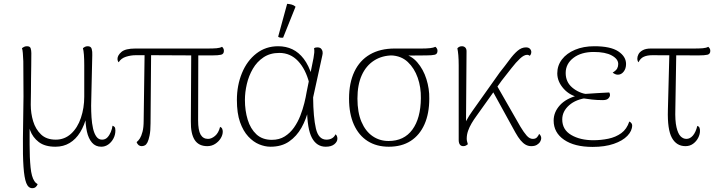

<svg xmlns="http://www.w3.org/2000/svg" viewBox="-20 -756 3762 1005"><path d="M149 229Q128 229 117.5 202Q107 175 103 117Q99 59 100 -32Q101 -123 103 -251L102 -435Q101 -461 99.5 -478.5Q98 -496 95 -504Q99 -507 105.5 -510.5Q112 -514 121 -514Q137 -514 140.5 -503Q144 -492 144 -478Q144 -446 143.5 -412Q143 -378 142.5 -343.5Q142 -309 142 -275Q142 -241 141 -208Q141 -163 153.5 -121.5Q166 -80 194.5 -52.5Q223 -25 272 -25Q318 -25 352 -56Q386 -87 403.5 -139Q421 -191 421 -250Q421 -348 421 -414Q421 -480 414 -504Q418 -507 424 -510.5Q430 -514 439 -514Q456 -514 460 -500Q464 -486 463 -467L457 -203Q457 -173 459 -141.5Q461 -110 467 -83.5Q473 -57 484.5 -41Q496 -25 514 -25Q531 -25 542 -36.5Q553 -48 560 -65Q567 -82 569 -98Q575 -96 579.5 -91.5Q584 -87 584 -73Q584 -50 573.5 -30.5Q563 -11 546.5 0.5Q530 12 510 12Q480 12 461.5 -9.5Q443 -31 435 -67Q427 -103 427 -149H434Q422 -100 399.5 -63.5Q377 -27 344.5 -7.5Q312 12 270 12Q215 12 183 -12.5Q151 -37 137.5 -74.5Q124 -112 123 -150H135Q135 -68 135 1Q135 70 140 120Q145 170 160 192Q164 198 168.5 202Q173 206 177 208Q175 215 168 222Q161 229 149 229Z M1065 9Q1020 9 999 -23.5Q978 -56 979 -121L981 -488H1018L1017 -126Q1017 -74 1030 -51.5Q1043 -29 1069 -29Q1087 -29 1105.5 -44.5Q1124 -60 1132 -92Q1140 -89 1143 -82Q1146 -75 1146 -67Q1146 -50 1135.5 -32.5Q1125 -15 1106.5 -3Q1088 9 1065 9ZM722 9Q703 9 695 -12Q705 -20 712.5 -32Q720 -44 726 -66.5Q732 -89 732 -125L737 -484L771 -483L768 -110Q768 -71 763 -47Q758 -23 752 -11Q746 1 738 5Q730 9 722 9ZM601 -430Q595 -437 595 -448Q595 -466 615.5 -484Q636 -502 689 -502H1070Q1095 -502 1113.5 -503.5Q1132 -505 1142 -511Q1145 -509 1148.5 -503.5Q1152 -498 1152 -490Q1152 -473 1137 -469.5Q1122 -466 1092 -466Q1041 -466 990 -466Q939 -466 888.5 -466.5Q838 -467 788.5 -467Q739 -467 690 -467Q665 -467 639.5 -459Q614 -451 601 -430Z M1396 12Q1367 12 1336.5 -0.5Q1306 -13 1279.5 -41.5Q1253 -70 1236.5 -116.5Q1220 -163 1220 -233Q1220 -309 1246.5 -373.5Q1273 -438 1322 -476Q1371 -514 1436 -514Q1477 -514 1510.5 -498Q1544 -482 1570 -448Q1596 -414 1613 -359L1599 -320Q1580 -394 1540 -436.5Q1500 -479 1442 -479Q1394 -479 1359.5 -456Q1325 -433 1303.5 -396Q1282 -359 1272 -316Q1262 -273 1262 -233Q1262 -177 1276.5 -129.5Q1291 -82 1322 -53Q1353 -24 1403 -24Q1442 -24 1470.5 -42Q1499 -60 1519 -88.5Q1539 -117 1552 -150.5Q1565 -184 1573 -216.5Q1581 -249 1585 -274L1621 -452Q1624 -470 1625 -480.5Q1626 -491 1624 -504Q1627 -506 1631.5 -507Q1636 -508 1641 -508Q1654 -508 1660.5 -501.5Q1667 -495 1668.5 -485.5Q1670 -476 1667 -465L1619 -246Q1620 -142 1633.5 -83.5Q1647 -25 1689 -25Q1705 -25 1717.5 -32Q1730 -39 1736 -53Q1746 -46 1746 -30Q1746 -14 1730 -1Q1714 12 1685 12Q1638 12 1613 -34Q1588 -80 1587 -188L1594 -181Q1583 -132 1558 -87.5Q1533 -43 1493.5 -15.5Q1454 12 1396 12ZM1462 -559Q1457 -558 1448 -559Q1439 -560 1436 -564L1483 -736Q1496 -735 1507 -732Q1518 -729 1527 -721Z M2015 12Q1951 12 1904.5 -17.5Q1858 -47 1832.5 -103.5Q1807 -160 1807 -240Q1807 -322 1835 -381Q1863 -440 1916.5 -471Q1970 -502 2046 -502H2188Q2213 -502 2231 -504Q2249 -506 2259 -511Q2262 -509 2266 -503.5Q2270 -498 2270 -490Q2270 -473 2255.5 -469.5Q2241 -466 2212 -466L2094 -465L2036 -466Q1980 -466 1938 -439Q1896 -412 1873.5 -362Q1851 -312 1851 -240Q1851 -168 1872 -118.5Q1893 -69 1930 -43.5Q1967 -18 2014 -18Q2095 -18 2138.5 -77.5Q2182 -137 2183 -242Q2184 -299 2166.5 -349Q2149 -399 2114.5 -431.5Q2080 -464 2027 -466L2085 -475Q2132 -467 2164 -430Q2196 -393 2212 -342Q2228 -291 2227 -240Q2227 -162 2202 -105.5Q2177 -49 2130 -18.5Q2083 12 2015 12Z M2405 9Q2393 9 2387 0.5Q2381 -8 2381 -23V-413Q2381 -445 2379 -467.5Q2377 -490 2374 -503Q2378 -508 2384 -511Q2390 -514 2398 -514Q2409 -514 2416 -506.5Q2423 -499 2422 -483L2419 -81L2406 -75Q2407 -99 2421.5 -125.5Q2436 -152 2452 -174L2596 -377Q2624 -412 2646 -442Q2668 -472 2689 -490Q2710 -508 2733 -508Q2747 -508 2754 -500.5Q2761 -493 2761 -484Q2761 -477 2758.5 -472Q2756 -467 2753 -464Q2750 -466 2747 -467.5Q2744 -469 2739 -469Q2723 -469 2702 -449.5Q2681 -430 2657 -399Q2633 -368 2606 -334L2474 -149Q2460 -130 2448.5 -110.5Q2437 -91 2430 -71Q2423 -51 2423 -30Q2423 -22 2425 -15Q2427 -8 2429 -1Q2425 2 2419.5 5.5Q2414 9 2405 9ZM2761 9Q2745 9 2731.5 1.5Q2718 -6 2705 -21.5Q2692 -37 2678 -62L2552 -291L2574 -320L2704 -93Q2722 -63 2737 -46Q2752 -29 2769 -29Q2784 -29 2791.5 -38Q2799 -47 2802 -55Q2806 -52 2809.5 -46Q2813 -40 2813 -33Q2813 -24 2807.5 -14.5Q2802 -5 2790.5 2Q2779 9 2761 9Z M3082 13Q2987 13 2932.5 -24.5Q2878 -62 2878 -125Q2878 -169 2910.5 -205Q2943 -241 3006 -257L3017 -245Q2964 -254 2930.5 -291.5Q2897 -329 2897 -372Q2897 -413 2921.5 -445Q2946 -477 2990 -495.5Q3034 -514 3091 -514Q3176 -514 3216.5 -487Q3257 -460 3257 -421Q3257 -397 3244.5 -381Q3232 -365 3214 -365Q3207 -365 3200 -368Q3193 -371 3187 -376Q3205 -387 3210.5 -397.5Q3216 -408 3216 -421Q3216 -447 3182.5 -465.5Q3149 -484 3088 -484Q3022 -484 2981.5 -453Q2941 -422 2941 -374Q2941 -327 2975 -298Q3009 -269 3056 -262L3057 -244Q2995 -237 2959 -205Q2923 -173 2923 -131Q2923 -77 2970 -49.5Q3017 -22 3086 -22Q3126 -22 3164.5 -30Q3203 -38 3232 -59Q3261 -80 3274 -120Q3282 -116 3285.5 -110.5Q3289 -105 3289 -100Q3289 -71 3264 -45Q3239 -19 3192.5 -3Q3146 13 3082 13ZM3136 -232Q3104 -232 3078.5 -235Q3053 -238 3034 -241L3037 -264Q3073 -267 3105 -268.5Q3137 -270 3169 -272Q3173 -266 3173 -259Q3173 -250 3164.5 -241Q3156 -232 3136 -232Z M3568 9Q3521 9 3497 -34.5Q3473 -78 3476 -180L3484 -488H3520L3515 -185Q3513 -124 3521 -90Q3529 -56 3542.5 -42.5Q3556 -29 3573 -29Q3592 -29 3607 -46.5Q3622 -64 3630 -97Q3639 -94 3641.5 -87Q3644 -80 3644 -71Q3644 -53 3634.5 -34.5Q3625 -16 3608 -3.5Q3591 9 3568 9ZM3322 -430Q3316 -437 3316 -450Q3316 -460 3322 -472Q3328 -484 3344 -493Q3360 -502 3387 -502H3615Q3640 -502 3658.5 -503.5Q3677 -505 3687 -511Q3690 -509 3694 -503.5Q3698 -498 3698 -490Q3698 -473 3683 -469.5Q3668 -466 3637 -466Q3574 -466 3514 -466.5Q3454 -467 3394 -467Q3368 -467 3350 -459Q3332 -451 3322 -430Z"/></svg>

Font: Arima ExtraLight
Style: Regular
Weight: 250
Designer: Joana Correia and Natanael Gama
Foundry: NDISCOVER
Version: Version 1.101;gftools[0.9.23]